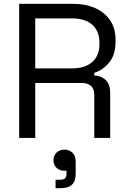

<svg xmlns="http://www.w3.org/2000/svg" viewBox="-20 -720 671 1002"><path d="M80 0V-700H363Q428 -700 477.5 -677.5Q527 -655 555 -613.5Q583 -572 583 -514V-503Q583 -434 550 -394Q517 -354 472 -340V-326Q508 -325 531.5 -302.5Q555 -280 555 -235V0H472V-225Q472 -255 455.5 -271Q439 -287 406 -287H164V0ZM164 -363H355Q424 -363 461.5 -396.5Q499 -430 499 -490V-497Q499 -557 462 -590.5Q425 -624 355 -624H164ZM270 262V218H293Q312 218 319.5 210.5Q327 203 327 186V171H316Q291 171 275 156Q259 141 259 116Q259 92 275 76.5Q291 61 317 61Q342 61 358.5 77.5Q375 94 375 124V187Q375 225 356 243.5Q337 262 297 262Z"/></svg>

Font: Space Grotesk Light
Style: Regular
Weight: 400
Version: Version 2.000